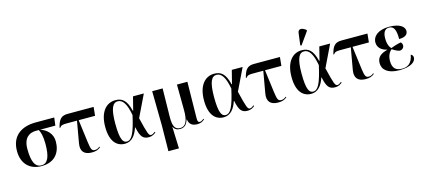

<svg xmlns="http://www.w3.org/2000/svg" viewBox="-72 -1481 5312 2397"><g transform="rotate(-15 2584.0 -283.0)"><path d="M296 10C469 10 545 -102 545 -243C545 -346 472 -409 393 -434H590L603 -536H364C187 -536 45 -454 45 -250C45 -88 141 10 296 10ZM296 0C215 0 177 -76 177 -243C177 -390 257 -434 338 -434H376C394 -402 412 -350 412 -245C412 -78 376 0 296 0Z M945 8C994 8 1026 -1 1059 -29L1052 -38C1033 -20 1012 -12 990 -12C946 -12 940 -42 927 -131L889 -424H1101L1112 -536H776C696 -536 659 -500 634 -395L642 -392C662 -420 679 -424 738 -424H867L818 -144C800 -45 845 8 945 8Z M1373 10C1463 10 1514 -62 1545 -154H1549C1575 -26 1608 8 1682 8C1729 8 1756 -13 1774 -29L1767 -38C1753 -26 1733 -12 1716 -12C1686 -12 1675 -42 1624 -252L1761 -536H1621L1577 -363H1572C1538 -505 1482 -547 1395 -547C1278 -547 1187 -452 1187 -257C1187 -65 1269 10 1373 10ZM1402 -11C1354 -11 1319 -55 1319 -265C1319 -466 1358 -526 1420 -526C1483 -526 1528 -462 1555 -312C1504 -83 1464 -11 1402 -11Z M1871 240H2007L1997 -41H1999C2016 -5 2044 10 2086 10C2147 10 2175 -28 2192 -84H2196C2205 -13 2252 8 2310 8C2353 8 2378 -7 2404 -29L2397 -38C2383 -24 2361 -12 2346 -12C2327 -12 2316 -24 2317 -68L2324 -536H2189L2192 -210C2194 -64 2159 -1 2090 -1C2025 -1 1996 -44 1998 -172L2004 -536H1869L1875 -94Z M2650 10C2740 10 2791 -62 2822 -154H2826C2852 -26 2885 8 2959 8C3006 8 3033 -13 3051 -29L3044 -38C3030 -26 3010 -12 2993 -12C2963 -12 2952 -42 2901 -252L3038 -536H2898L2854 -363H2849C2815 -505 2759 -547 2672 -547C2555 -547 2464 -452 2464 -257C2464 -65 2546 10 2650 10ZM2679 -11C2631 -11 2596 -55 2596 -265C2596 -466 2635 -526 2697 -526C2760 -526 2805 -462 2832 -312C2781 -83 2741 -11 2679 -11Z M3353 8C3402 8 3434 -1 3467 -29L3460 -38C3441 -20 3420 -12 3398 -12C3354 -12 3348 -42 3335 -131L3297 -424H3509L3520 -536H3184C3104 -536 3067 -500 3042 -395L3050 -392C3070 -420 3087 -424 3146 -424H3275L3226 -144C3208 -45 3253 8 3353 8Z M3817 -604 3930 -763V-775C3882 -815 3830 -821 3823 -766L3803 -611ZM3781 10C3871 10 3922 -62 3953 -154H3957C3983 -26 4016 8 4090 8C4137 8 4164 -13 4182 -29L4175 -38C4161 -26 4141 -12 4124 -12C4094 -12 4083 -42 4032 -252L4169 -536H4029L3985 -363H3980C3946 -505 3890 -547 3803 -547C3686 -547 3595 -452 3595 -257C3595 -65 3677 10 3781 10ZM3810 -11C3762 -11 3727 -55 3727 -265C3727 -466 3766 -526 3828 -526C3891 -526 3936 -462 3963 -312C3912 -83 3872 -11 3810 -11Z M4484 8C4533 8 4565 -1 4598 -29L4591 -38C4572 -20 4551 -12 4529 -12C4485 -12 4479 -42 4466 -131L4428 -424H4640L4651 -536H4315C4235 -536 4198 -500 4173 -395L4181 -392C4201 -420 4218 -424 4277 -424H4406L4357 -144C4339 -45 4384 8 4484 8Z M4921 10C5072 10 5134 -45 5134 -97C5134 -115 5126 -133 5105 -141C5085 -30 5026 0 4958 0C4877 0 4834 -38 4834 -130C4834 -198 4860 -244 4892 -269C4921 -250 4962 -226 4987 -225C5017 -225 5043 -248 5043 -278C5043 -296 5036 -311 5025 -321C4996 -318 4943 -303 4893 -283C4872 -302 4849 -342 4849 -420C4849 -493 4874 -538 4929 -538C4993 -538 5016 -484 5016 -367C5097 -367 5130 -399 5130 -443C5130 -494 5074 -548 4933 -548C4798 -548 4718 -487 4718 -401C4718 -341 4761 -294 4837 -278V-275C4757 -255 4702 -219 4702 -139C4702 -54 4770 10 4921 10Z"/></g></svg>

Font: Noto Serif Display SemiBold
Style: Regular
Weight: 600
Designer: Monotype Design Team
Foundry: Monotype Imaging Inc.
Version: Version 2.009